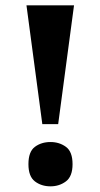

<svg xmlns="http://www.w3.org/2000/svg" viewBox="-20 -676 369 705"><path d="M135.4 -220.1 77.2 -656.4H251.8L193.6 -220.1ZM165.4 8.2Q131.9 8.2 108.1 -10Q84.4 -28.2 84.4 -73.2Q84.4 -119.1 108.1 -136.8Q131.9 -154.5 165.4 -154.5Q197.8 -154.5 222.1 -136.8Q246.4 -119.1 246.4 -73.2Q246.4 -28.2 222.1 -10Q197.8 8.2 165.4 8.2Z"/></svg>

Font: Noto Serif Telugu
Style: Regular
Weight: 400
Designer: Jelle Bosma - Monotype Design Team
Foundry: Monotype Imaging Inc.
Version: Version 2.003